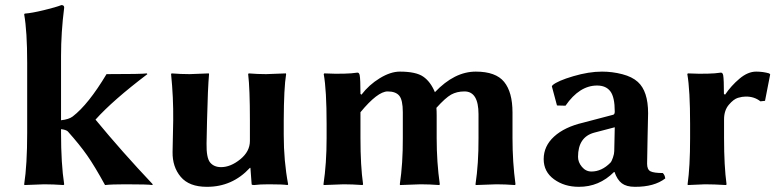

<svg xmlns="http://www.w3.org/2000/svg" viewBox="-20 -718 3040 748"><path d="M85.9 -200.2V-474.1Q85.9 -595.2 74.2 -662.1L76.2 -665Q104 -667 151.1 -678.5Q198.2 -689.9 219.2 -698.2Q230.5 -698.2 230 -688Q217.8 -591.8 217.8 -500V-249.5Q248.5 -252.9 263.2 -264.2Q324.2 -311 395 -429.2Q533.2 -429.2 551.8 -432.1L554.2 -429.2Q419.4 -327.1 352.1 -252Q455.1 -127 575.2 0L573.2 2.9Q558.1 0 469.2 0Q414.1 0 389.2 2.9Q349.1 -70.3 319.6 -112.5Q290 -154.8 244.1 -206.1Q236.3 -212.9 217.8 -214.8V-200.2Q217.8 -80.1 230 0L228 2.9Q186 0 151.9 0L75.2 2.9L74.2 0Q85.9 -76.2 85.9 -200.2Z M953.6 -64Q884.8 10.3 785.6 9.8Q716.8 9.8 684.1 -29.1Q651.4 -67.9 652.3 -126L654.8 -249Q655.8 -338.9 646.5 -429.2L648.4 -432.1Q684.6 -429.2 718.8 -429.2L793.5 -432.1L794.4 -429.2Q789.6 -376 786.6 -249L784.7 -159.2Q783.7 -103 798.6 -85Q813.5 -66.9 841.3 -66.9Q878.4 -66.9 916 -97.4Q953.6 -127.9 953.6 -168.9V-249Q953.6 -373 946.8 -429.2L948.7 -432.1Q982.9 -429.2 1016.6 -429.2L1093.8 -432.1L1094.7 -429.2Q1085.9 -376 1085.4 -249V-191.9Q1085.4 -90.8 1102.5 0L1100.6 2.9Q1080.6 0 1026.9 0Q992.2 0 969.7 2.9Q960.9 2.9 960.4 0L955.6 -64Z M1388.2 -349.1Q1417 -387.2 1459.2 -413.1Q1501.5 -439 1537.6 -439Q1600.6 -439 1628.9 -419.4Q1657.2 -399.9 1674.3 -358.9Q1750.5 -439 1833.5 -439Q1911.6 -439 1944.1 -398.9Q1976.6 -358.9 1976.6 -279.8V-180.2Q1976.6 -85.9 1988.3 0L1986.3 2.9Q1947.3 0 1913.6 0L1833.5 2.9L1832.5 0Q1844.7 -81.1 1844.2 -180.2V-272.9Q1844.2 -361.8 1789.6 -361.8Q1759.8 -361.8 1737.5 -349.4Q1715.3 -336.9 1680.2 -297.9Q1681.2 -285.6 1681.2 -268.1V-180.2Q1681.2 -85.9 1693.4 0L1691.4 2.9Q1652.3 0 1618.2 0L1538.6 2.9L1537.6 0Q1549.8 -81.1 1549.3 -180.2V-280.8Q1549.3 -328.6 1535.4 -345.2Q1521.5 -361.8 1490.2 -361.8Q1451.2 -361.8 1384.3 -280.8V-180.2Q1384.3 -71.3 1394.5 0L1392.6 2.9Q1352.5 0 1318.4 0L1241.2 2.9L1240.2 0Q1252.4 -81.1 1252.4 -180.2V-234.9Q1252.4 -367.7 1241.2 -429.2L1243.2 -432.1Q1328.1 -428.2 1372.6 -435.1Q1379.4 -435.1 1381.3 -424.8Q1384.3 -409.2 1384.3 -352.1Z M2375 -222.2 2294.9 -201.2Q2231.9 -184.1 2231.9 -106.9Q2231.9 -85.9 2247.1 -67.9Q2262.2 -49.8 2284.2 -49.8Q2324.2 -49.8 2357.9 -84Q2362.8 -88.9 2367.9 -104Q2373 -119.1 2373 -128.9ZM2501 -80.1Q2501 -57.1 2514.4 -50.5Q2527.8 -43.9 2562 -43.9Q2569.8 -37.1 2571.8 -22.9Q2528.8 10.3 2453.1 9.8Q2420.9 9.8 2402.8 -3.7Q2384.8 -17.1 2374 -47.9H2372.1Q2314 10.3 2234.9 9.8Q2178.7 9.8 2138.4 -19.5Q2098.1 -48.8 2098.1 -98.1Q2098.1 -148.9 2138.7 -186Q2179.2 -223.1 2252 -240.2L2369.1 -271Q2375 -272.9 2375 -283.2Q2375 -339.4 2357.9 -362.1Q2340.8 -384.8 2306.2 -384.8Q2237.3 -384.8 2183.1 -306.2L2149.9 -307.1L2129.9 -381.8L2132.8 -386.2Q2152.8 -403.3 2213.4 -421.1Q2273.9 -439 2325.2 -439Q2365.2 -439 2404.1 -429Q2442.9 -418.9 2464.8 -398.9Q2504.9 -362.8 2504.9 -276.9Q2504.9 -273.9 2502.9 -185.5Q2501 -97.2 2501 -80.1Z M2804.7 -349.1Q2828.6 -384.3 2861.1 -411.6Q2893.6 -439 2925.8 -439Q2952.6 -439 2976.6 -432.1L2980.5 -428.2L2960.4 -325.2L2942.4 -323.2Q2918.5 -342.3 2884.8 -341.8Q2871.6 -341.8 2855 -336.9Q2838.4 -332 2819.6 -310.1Q2800.8 -288.1 2800.8 -252.9V-180.2Q2800.8 -71.3 2810.5 0L2808.6 2.9Q2760.7 0 2726.6 0L2659.7 2.9L2658.7 0Q2668.5 -67.9 2668.5 -180.2V-234.9Q2668.5 -367.7 2657.7 -429.2L2659.7 -432.1Q2744.6 -428.2 2788.6 -435.1Q2795.4 -435.1 2797.4 -424.8Q2800.3 -409.2 2800.3 -352.1Z"/></svg>

Font: Linux Biolinum
Style: Bold
Weight: 700
Designer: Philipp H. Poll
Foundry: Philipp H. Poll
Version: Version 1.3.2 ; ttfautohint (v0.9)